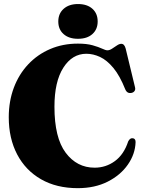

<svg xmlns="http://www.w3.org/2000/svg" viewBox="-20 -938 732 975"><path d="M668.5 -216Q666.5 -155.5 629.2 -102Q592 -48.5 526.8 -15.5Q461.5 17.5 375 17.5Q267 17.5 188.2 -27.8Q109.5 -73 67 -154.2Q24.5 -235.5 24.5 -342.5Q24.5 -424 50.2 -492.5Q76 -561 123.2 -611.2Q170.5 -661.5 234.8 -689Q299 -716.5 375.5 -716.5Q420.5 -716.5 450.5 -708Q480.5 -699.5 498.5 -691Q516.5 -682.5 525.5 -682.5Q536.5 -682.5 549 -690.8Q561.5 -699 573.8 -707.2Q586 -715.5 596 -715.5Q611.5 -715.5 618 -692L665.5 -495.5Q668.5 -484.5 663.8 -476.8Q659 -469 649 -466.5Q626 -461 616 -484.5Q588.5 -553.5 555.8 -593Q523 -632.5 488 -648.8Q453 -665 418.5 -665Q347 -665 301.8 -594.5Q256.5 -524 256.5 -396Q256.5 -238.5 313.5 -162.5Q370.5 -86.5 460.5 -86.5Q517.5 -86.5 563.2 -119.8Q609 -153 631 -220Q640.5 -238.5 655 -236Q669 -233.5 668.5 -216ZM376 -741Q330 -741 303 -764.8Q276 -788.5 276 -829Q276 -869 303.2 -893.2Q330.5 -917.5 376 -917.5Q422.5 -917.5 449.2 -893.5Q476 -869.5 476 -829Q476 -789 449.2 -765Q422.5 -741 376 -741Z"/></svg>

Font: Fraunces 72pt S000 Black
Style: Regular
Weight: 900
Version: Version 1.000; ttfautohint (v1.8.3)